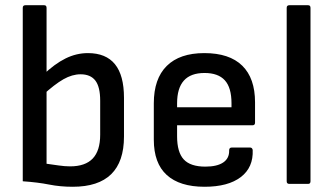

<svg xmlns="http://www.w3.org/2000/svg" viewBox="-20 -703 1275 734"><path d="M258 11Q210 11 167.5 2.5Q125 -6 67 -10V-673Q67 -683 77 -683H149Q158 -683 158 -673V-77Q180 -74 204 -70.5Q228 -67 248 -67Q306 -67 334.5 -97Q363 -127 363 -188V-318Q363 -371 344.5 -395Q326 -419 288 -419Q256 -419 222.5 -400Q189 -381 142 -338L144 -416Q189 -459 230.5 -479.5Q272 -500 316 -500Q385 -500 419.5 -457.5Q454 -415 454 -329V-181Q454 -85 405 -37Q356 11 258 11Z M762 11Q667 11 617.5 -34Q568 -79 568 -169V-308Q568 -402 617.5 -451Q667 -500 761 -500Q857 -500 906 -452Q955 -404 955 -312V-234Q955 -224 945 -224H657V-182Q657 -121 682.5 -93.5Q708 -66 765 -66Q810 -66 833.5 -82Q857 -98 856 -128Q856 -139 866 -139H936Q944 -139 946 -130Q949 -63 900.5 -26Q852 11 762 11ZM657 -293H865V-308Q865 -368 839.5 -396Q814 -424 762 -424Q709 -424 683 -395Q657 -366 657 -308Z M1086 0Q1076 0 1076 -10V-673Q1076 -683 1086 -683H1158Q1167 -683 1167 -673V-10Q1167 0 1158 0Z"/></svg>

Font: Sofia Sans Semi Condensed Medium
Style: Regular
Weight: 500
Designer: Botio Nikoltchev, Ani Petrova
Foundry: lettersoup
Version: Version 4.100